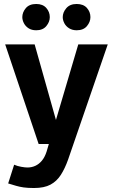

<svg xmlns="http://www.w3.org/2000/svg" viewBox="-20 -723 566 964"><path d="M51 104Q67 111 86.5 114.5Q106 118 118 118Q139 118 157.5 109.5Q176 101 190.5 83.5Q205 66 214 38L373 -500H521L322 78Q306 123 285.5 155Q265 187 233.5 204Q202 221 151 221Q119 221 98.5 218Q78 215 61 210Q44 205 21 198ZM6 -500H154L295 0H174ZM92 -637Q92 -661 109.5 -682Q127 -703 162 -703Q195 -703 212.5 -683Q230 -663 230 -637Q230 -613 212.5 -592Q195 -571 162 -571Q139 -571 123.5 -581Q108 -591 100 -606.5Q92 -622 92 -637ZM295 -637Q295 -661 313 -682Q331 -703 365 -703Q399 -703 416.5 -683Q434 -663 434 -637Q434 -613 416.5 -592Q399 -571 365 -571Q343 -571 327 -581Q311 -591 303 -606.5Q295 -622 295 -637Z"/></svg>

Font: Moderustic SemiBold
Style: Regular
Weight: 600
Designer: Tural Alisoy
Foundry: TAFT Foundry
Version: Version 2.120